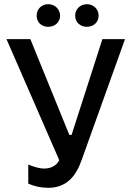

<svg xmlns="http://www.w3.org/2000/svg" viewBox="-20 -887 623 917"><path d="M210 -759C242 -759 267 -781 267 -812C267 -843 242 -867 210 -867C178 -867 155 -843 155 -812C155 -781 178 -759 210 -759ZM395 -759C427 -759 451 -781 451 -812C451 -843 427 -867 395 -867C363 -867 339 -843 339 -812C339 -781 363 -759 395 -759ZM210 10C296 10 342 -43 370 -123L577 -700H469L322 -243H311L125 -700H11L263 -122C250 -96 224 -82 191 -82C167 -82 140 -91 115 -101V-10C144 3 177 10 210 10Z"/></svg>

Font: Fixel Text Medium
Style: Regular
Weight: 500
Width: 4
Designer: AlfaBravo + MacPaw
Foundry: Kyrylo Tkachov, Marchela Mozhyna, Serhii Makarenko, Maria Weinstein, Zakhar Kryvoshyya
Version: Version 1.211